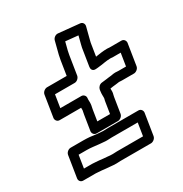

<svg xmlns="http://www.w3.org/2000/svg" viewBox="-165 -773 908 955"><g transform="rotate(-30 289.0 -295.0)"><path d="M273.5 -66H423.5L411.9 7H261.9C254.5 7 244 7.5 237.7 8C225.7 7.9 219.1 7.5 208.6 6.1L184.4 4.1C173.4 3.2 156.7 0.3 140.8 0C134.2 -0.8 130.1 -1 124.2 -1H77.2L88.7 -74H135.7C159.9 -74 181.6 -70 203.7 -68.1L226.9 -66.1C234.4 -65.2 239.8 -65 247.3 -65C256.5 -65 265.7 -66 273.5 -66ZM131.1 50C142.6 50 157.3 52.6 172.4 53.9L195.6 55.9C205.9 57.2 218.8 58 230.8 58C238.7 58 246.8 57 254 57H429C439.7 57 455.5 47.1 457.9 32L477.4 -91C479.1 -101.7 471.5 -116 456.4 -116H281.4C272.9 -116 264.4 -115.7 254.4 -115C250.2 -115 244.6 -115.3 239.9 -115.9L216.8 -117.8C193.8 -121.7 169.5 -124 143.6 -124H71.6C59.1 -124 44.9 -113.2 42.7 -99L23.2 24C21 37.6 30.6 49 44.2 49H116.2C122.1 49 125.9 50 131.1 50ZM267.7 -295C270.1 -310.1 257.4 -320 246.7 -320H125.7L137.2 -393H250.2C265.4 -393 277.5 -407.3 279.2 -418L296.3 -526C297.4 -533.1 299.1 -541.4 300.8 -548.8L312.8 -595.7L384.9 -588.5C380.9 -573 376.9 -557.6 373 -541.9C371 -535.2 370.2 -531.4 369.3 -526L353.3 -425C351.6 -414.1 356 -398.4 376.4 -400.1L388.7 -401.1C419.2 -403.8 437.6 -409.7 465.5 -410C472.6 -409.2 475.6 -409 480.8 -409H523.8L512.2 -336H469.2C463.5 -336 456.8 -337 450.4 -337C439.4 -337 436.9 -335.5 425.6 -333.8L407.8 -331.8C400.9 -331.1 396.5 -329.7 385.7 -328.9L367.8 -326.8C354.5 -325.3 343.6 -313.2 341.8 -302L340.9 -296C337.5 -274.7 340.6 -260 339 -251.7C336.8 -244.1 336.1 -240.7 335.1 -234L325.1 -171H252.1L262.1 -234C263.6 -243.7 265.5 -249.4 266.5 -256L266.7 -257C269.1 -272.4 266.1 -285 267.7 -295ZM474.9 -460C452.2 -460 427.8 -456.1 407.7 -452.9L419.3 -526C419.8 -528.9 421 -533 421.9 -536.7L424.6 -547.6L440.3 -608.6C443.8 -622.1 435.5 -634.6 422.1 -635.9L301 -647.9C287.7 -649.2 273.6 -639 270.2 -625.4L251.7 -553.2C249.4 -543.3 247.7 -534.9 246.3 -526L233.2 -443H120.2C109.4 -443 93.6 -433.1 91.2 -418L71.7 -295C70 -284.3 77.6 -270 92.8 -270H216.2C216.2 -265.9 216.4 -260.3 216.4 -256C215.2 -251 213.3 -242 212.1 -234L198.1 -146C196.4 -135.3 204 -121 219.2 -121H342.2C352.9 -121 368.7 -130.9 371.1 -146L385.1 -234C385.9 -239.1 386.8 -242.9 387.4 -244.9C391.7 -258 390.7 -269.4 390.4 -279.8C395.1 -280.4 400.4 -281 406.8 -282.3L424.3 -284.2C432.4 -285.4 436.3 -285.9 437.7 -286C439.2 -286 441.4 -286.2 443.6 -286.8C449.3 -286.3 455.6 -286 461.3 -286H529.3C540 -286 555.9 -295.9 558.3 -311L577.7 -434C579.4 -444.7 571.8 -459 556.7 -459H488.7C485.6 -459 479.6 -460 474.9 -460Z"/></g></svg>

Font: Tape
Style: Regular
Weight: 500
Foundry: Cannot Into Space Fonts
Version: Version 0.97